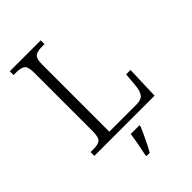

<svg xmlns="http://www.w3.org/2000/svg" viewBox="-270 -819 1146 1146"><g transform="rotate(-45 302.5 -246.5)"><path d="M43 0V-32H70Q106 -32 123 -45.5Q140 -59 140 -111V-603Q140 -655 123 -668.5Q106 -682 70 -682H43V-714H304V-682H278Q243 -682 225.5 -668.5Q208 -655 208 -605V-39H438Q480 -39 495 -61Q510 -83 513 -119L521 -210H558L551 0ZM262 208Q270 173 277 134.5Q284 96 289 61H362V71Q353 92 340.5 119.5Q328 147 314.5 174Q301 201 289 221H262Z"/></g></svg>

Font: Noto Serif Myanmar Light
Style: Regular
Weight: 300
Designer: Ben Mitchell and the Monotype Design Team
Foundry: Monotype Imaging Inc.
Version: Version 2.106; ttfautohint (v1.8.4.7-5d5b)